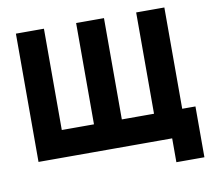

<svg xmlns="http://www.w3.org/2000/svg" viewBox="-90 -814 1179 1061"><g transform="rotate(-10 500.0 -283.0)"><path d="M740.2 -141.6Q740.2 -204.1 740.2 -266.6Q740.2 -328.1 740.2 -390.6Q740.2 -434.6 740.2 -478.5Q740.2 -523.4 740.2 -567.4Q740.2 -603.5 740.2 -638.7Q740.2 -674.8 740.2 -710Q742.2 -710 745.1 -710Q747.1 -710 750 -710Q765.6 -710 781.2 -710Q796.9 -710 812.5 -710Q823.2 -710 834 -710Q844.7 -710 855.5 -710Q866.2 -710 877 -710Q887.7 -710 898.4 -710Q898.4 -707 898.4 -705.1Q898.4 -702.1 898.4 -700.2Q898.4 -635.7 898.4 -571.3Q898.4 -505.9 898.4 -441.4Q898.4 -397.5 898.4 -353.5Q898.4 -308.6 898.4 -264.6Q898.4 -234.4 898.4 -203.1Q898.4 -172.9 898.4 -141.6Q904.3 -141.6 910.2 -141.6Q916 -141.6 921.9 -141.6Q927.7 -141.6 933.6 -141.6Q939.5 -141.6 945.3 -141.6Q952.1 -141.6 959 -141.6Q965.8 -141.6 972.7 -141.6Q972.7 -139.6 972.7 -136.7Q972.7 -134.8 972.7 -131.8Q972.7 -101.6 972.7 -71.3Q972.7 -41 972.7 -10.7Q972.7 9.8 972.7 30.3Q972.7 50.8 972.7 72.3Q972.7 89.8 972.7 108.4Q972.7 126 972.7 143.6Q970.7 143.6 967.8 143.6Q965.8 143.6 962.9 143.6Q947.3 143.6 931.6 143.6Q916 143.6 900.4 143.6Q889.6 143.6 878.9 143.6Q868.2 143.6 857.4 143.6Q846.7 143.6 835.9 143.6Q825.2 143.6 815.4 143.6Q815.4 141.6 815.4 138.7Q815.4 136.7 815.4 133.8Q815.4 119.1 815.4 103.5Q815.4 87.9 815.4 73.2Q815.4 62.5 815.4 51.8Q815.4 42 815.4 31.2Q815.4 26.4 815.4 20.5Q815.4 15.6 815.4 9.8Q732.4 9.8 649.4 9.8Q566.4 9.8 484.4 9.8Q425.8 9.8 367.2 9.8Q308.6 9.8 250 9.8Q204.1 9.8 157.2 9.8Q111.3 9.8 65.4 9.8Q65.4 7.8 65.4 4.9Q65.4 2.9 65.4 0Q65.4 -80.1 65.4 -159.2Q65.4 -238.3 65.4 -318.4Q65.4 -373 65.4 -427.7Q65.4 -482.4 65.4 -537.1Q65.4 -580.1 65.4 -623Q65.4 -667 65.4 -710Q67.4 -710 70.3 -710Q72.3 -710 75.2 -710Q90.8 -710 106.4 -710Q122.1 -710 137.7 -710Q148.4 -710 159.2 -710Q169.9 -710 180.7 -710Q191.4 -710 202.1 -710Q212.9 -710 222.7 -710Q222.7 -707 222.7 -705.1Q222.7 -702.1 222.7 -700.2Q222.7 -635.7 222.7 -571.3Q222.7 -505.9 222.7 -441.4Q222.7 -397.5 222.7 -353.5Q222.7 -308.6 222.7 -264.6Q222.7 -234.4 222.7 -203.1Q222.7 -172.9 222.7 -141.6Q243.2 -141.6 263.7 -141.6Q284.2 -141.6 303.7 -141.6Q319.3 -141.6 335 -141.6Q350.6 -141.6 366.2 -141.6Q376 -141.6 384.8 -141.6Q393.6 -141.6 403.3 -141.6Q403.3 -204.1 403.3 -266.6Q403.3 -328.1 403.3 -390.6Q403.3 -434.6 403.3 -478.5Q403.3 -523.4 403.3 -567.4Q403.3 -603.5 403.3 -638.7Q403.3 -674.8 403.3 -710Q405.3 -710 408.2 -710Q410.2 -710 413.1 -710Q428.7 -710 444.3 -710Q460 -710 475.6 -710Q486.3 -710 497.1 -710Q507.8 -710 517.6 -710Q528.3 -710 539.1 -710Q549.8 -710 559.6 -710Q559.6 -707 559.6 -705.1Q559.6 -702.1 559.6 -700.2Q559.6 -635.7 559.6 -571.3Q559.6 -505.9 559.6 -441.4Q559.6 -397.5 559.6 -353.5Q559.6 -308.6 559.6 -264.6Q559.6 -234.4 559.6 -203.1Q559.6 -172.9 559.6 -141.6Q580.1 -141.6 600.6 -141.6Q621.1 -141.6 640.6 -141.6Q656.2 -141.6 671.9 -141.6Q687.5 -141.6 703.1 -141.6Q709 -141.6 713.9 -141.6Q718.8 -141.6 723.6 -141.6Q728.5 -141.6 732.4 -141.6Q736.3 -141.6 740.2 -141.6Z"/></g></svg>

Font: LeFont
Style: Bold
Weight: 800
Designer: Leryon MEDIA
Version: Version 1.0